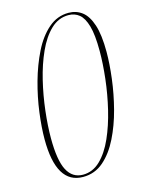

<svg xmlns="http://www.w3.org/2000/svg" viewBox="-112 -790 649 868"><g transform="rotate(-15 212.0 -356.0)"><path d="M168 11Q43 11 43 -198Q43 -253 52 -322.5Q61 -392 80.5 -462Q100 -532 129.5 -591.5Q159 -651 200.5 -687Q242 -723 295 -723Q331 -723 358 -702.5Q385 -682 400.5 -635Q416 -588 416 -508Q416 -453 407.5 -384Q399 -315 381 -246Q363 -177 334 -118.5Q305 -60 264 -24.5Q223 11 168 11ZM170 1Q216 1 251.5 -33.5Q287 -68 312.5 -125.5Q338 -183 354.5 -252Q371 -321 379 -391Q387 -461 387 -520Q387 -596 375 -637.5Q363 -679 342 -696Q321 -713 292 -713Q245 -713 209 -678.5Q173 -644 147 -586.5Q121 -529 104.5 -460.5Q88 -392 80 -322.5Q72 -253 72 -196Q72 -92 96.5 -45.5Q121 1 170 1Z"/></g></svg>

Font: Noto Serif Display ExtraCondensed Thin
Style: Italic
Weight: 100
Width: 2
Italic angle: -12°
Designer: Monotype Design Team
Foundry: Monotype Imaging Inc.
Version: Version 2.009